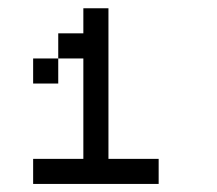

<svg xmlns="http://www.w3.org/2000/svg" viewBox="-20 -708 540 478"><path d="M375 -250V-312.5H250Q250 -312.5 250 -687.5H187.5V-625H125V-562.5H62.5V-500H125V-562.5H187.5Q187.5 -562.5 187.5 -312.5H62.5V-250Z"/></svg>

Font: Unifont
Style: Regular
Weight: 500
Version: Version 13.0.05